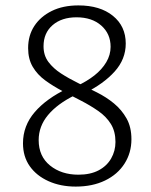

<svg xmlns="http://www.w3.org/2000/svg" viewBox="-20 -684 557 710"><path d="M260 6Q204 6 159.5 -14Q115 -34 90 -69.5Q65 -105 65 -154Q65 -219 108.5 -269.5Q152 -320 230 -357L257 -332Q192 -300 157.5 -258.5Q123 -217 123 -166Q123 -106 165 -72Q207 -38 270 -38Q314 -38 344.5 -54Q375 -70 391 -98Q407 -126 407 -159Q407 -198 390 -225.5Q373 -253 343.5 -273.5Q314 -294 280 -311.5Q246 -329 211.5 -347Q177 -365 147.5 -386.5Q118 -408 101 -437Q84 -466 84 -506Q84 -553 107 -588Q130 -623 171.5 -643.5Q213 -664 270 -664Q350 -664 397.5 -625.5Q445 -587 445 -523Q445 -465 404 -419.5Q363 -374 294 -340L264 -366Q301 -383 329 -405Q357 -427 373 -454Q389 -481 389 -511Q389 -559 354.5 -589.5Q320 -620 263 -620Q208 -620 174.5 -591Q141 -562 141 -513Q141 -479 159 -455Q177 -431 205.5 -412.5Q234 -394 268.5 -377Q303 -360 338 -342.5Q373 -325 401.5 -301.5Q430 -278 448 -246Q466 -214 466 -169Q466 -119 440.5 -79Q415 -39 368.5 -16.5Q322 6 260 6Z"/></svg>

Font: Ysabeau Office Light
Style: Regular
Weight: 300
Designer: Christian Thalmann (Catharsis Fonts)
Version: Version 2.001;gftools[0.9.30]; featfreeze: tnum,lnum,ss02